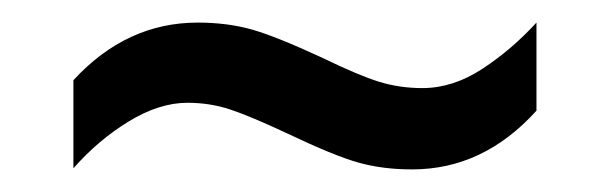

<svg xmlns="http://www.w3.org/2000/svg" viewBox="-20 -407 540 170"><path d="M45 -336Q92 -387 155 -387Q181 -387 202.5 -381Q224 -375 265 -356Q298 -340 316 -334.5Q334 -329 354 -329Q381 -329 407 -346Q433 -363 455 -387V-309Q408 -257 345 -257Q319 -257 297.5 -263Q276 -269 234 -289Q202 -304 184 -310Q166 -316 146 -316Q121 -316 94 -299.5Q67 -283 45 -258Z"/></svg>

Font: Noto Sans Gurmukhi SemiCondensed
Style: Regular
Weight: 400
Width: 4
Designer: Jelle Bosma - Monotype Design Team
Foundry: Monotype Imaging Inc.
Version: Version 2.004; ttfautohint (v1.8.4.7-5d5b)